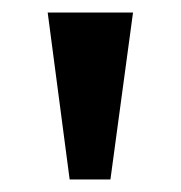

<svg xmlns="http://www.w3.org/2000/svg" viewBox="-20 -762 288 306"><path d="M156 -476 192 -742H56L91 -476Z"/></svg>

Font: Morrison SemiBold
Style: Regular
Weight: 600
Designer: Pablo Impallari, Rodrigo Fuenzalida (Modified by Dan O. Williams)
Version: Version 0.030; ttfautohint (v1.8.1)